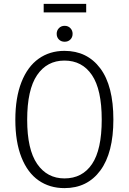

<svg xmlns="http://www.w3.org/2000/svg" viewBox="-20 -958 664 989"><path d="M564 -342Q564 -171 497 -80Q430 11 312 11Q236 11 179 -28.5Q122 -68 90.5 -147.5Q59 -227 59 -341Q59 -455 90.5 -535Q122 -615 179 -655.5Q236 -696 312 -696Q429 -696 496.5 -606Q564 -516 564 -342ZM120 -341Q120 -188 171.5 -113.5Q223 -39 312 -39Q404 -39 454 -113Q504 -187 504 -342Q504 -497 453.5 -571.5Q403 -646 312 -646Q222 -646 171 -571Q120 -496 120 -341ZM354 -784Q354 -766 342.5 -754.5Q331 -743 313 -743Q295 -743 283.5 -754.5Q272 -766 272 -784Q272 -801 283.5 -813Q295 -825 313 -825Q331 -825 342.5 -813Q354 -801 354 -784ZM205 -894V-938H424V-894Z"/></svg>

Font: Fira Sans Condensed Light
Style: Regular
Weight: 300
Width: 3
Designer: bBox Type GmbH & Carrois Corporate GbR & Edenspiekermann AG
Foundry: bBox Type GmbH & Carrois Corporate GbR & Edenspiekermann AG
Version: Version 4.301